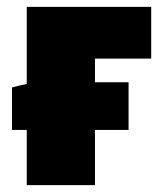

<svg xmlns="http://www.w3.org/2000/svg" viewBox="-20 -540 471 560"><path d="M58 0H257V-161H355V-300H257V-369H421V-520H58V-295C42 -292 26 -288 15 -285V-161H58Z"/></svg>

Font: Fixel Text Black
Style: Regular
Weight: 900
Width: 4
Designer: AlfaBravo + MacPaw
Foundry: Kyrylo Tkachov, Marchela Mozhyna, Serhii Makarenko, Maria Weinstein, Zakhar Kryvoshyya
Version: Version 1.211